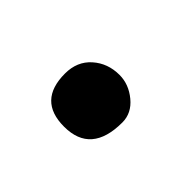

<svg xmlns="http://www.w3.org/2000/svg" viewBox="-37 -165 291 291"><g transform="rotate(-45 108.5 -20.0)"><path d="M108 37Q41 37 41 -21Q41 -77 99 -77Q125 -77 140.5 -59.5Q156 -42 156 -17Q156 3 142 20Q128 37 108 37Z"/></g></svg>

Font: Ekushey Bangla Kolom
Style: Bold
Weight: 700
Designer: Al Mamun Sumon
Foundry: Al Mamun Sumon
Version: Version 1.0